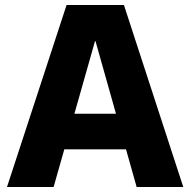

<svg xmlns="http://www.w3.org/2000/svg" viewBox="-20 -750 763 770"><path d="M8 0 247 -730H477L715 0H528L363 -585H361L195 0ZM164 -151V-294H559V-151Z"/></svg>

Font: M PLUS 2 ExtraBold
Style: Regular
Weight: 800
Version: Version 1.001